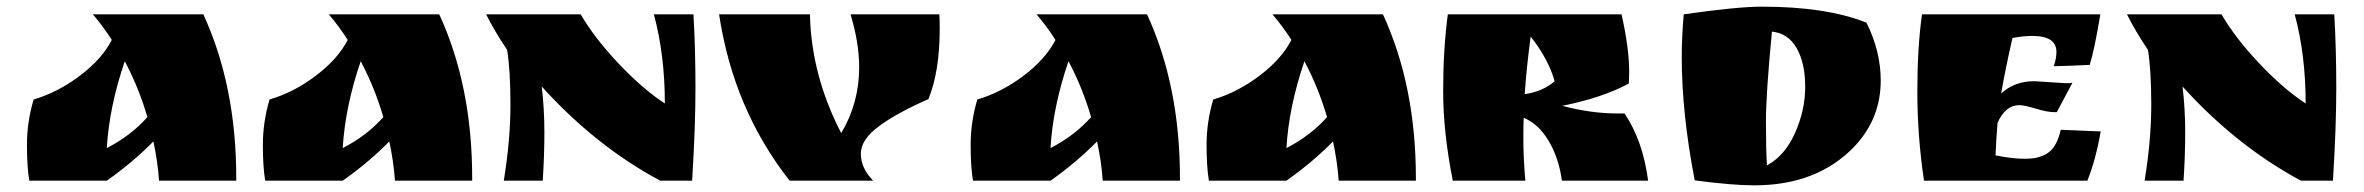

<svg xmlns="http://www.w3.org/2000/svg" viewBox="-20 -543 7104 577"><path d="M690 -8V0H458Q454 -57 441 -118Q379 -55 301 0H68Q61 -41 61 -108.5Q61 -176 81 -244Q153 -265 219.5 -315Q286 -365 316 -423Q289 -465 259 -500H591Q690 -285 690 -8ZM423 -191Q397 -280 355 -359Q308 -221 301 -98Q373 -135 423 -191Z M1399 -8V0H1167Q1163 -57 1150 -118Q1088 -55 1010 0H777Q770 -41 770 -108.5Q770 -176 790 -244Q862 -265 928.5 -315Q995 -365 1025 -423Q998 -465 968 -500H1300Q1399 -285 1399 -8ZM1132 -191Q1106 -280 1064 -359Q1017 -221 1010 -98Q1082 -135 1132 -191Z M2064 -500Q2070 -395 2070 -278.5Q2070 -162 2060 0H1964Q1770 -104 1608 -283Q1616 -216 1616 -145.5Q1616 -75 1611 0H1494Q1514 -123 1514 -227.5Q1514 -332 1504 -393Q1464 -453 1441 -500H1725Q1767 -428 1839.5 -351.5Q1912 -275 1978 -232Q1978 -378 1945 -500Z M2562 -341Q2562 -414 2536 -500H2803Q2804 -485 2804 -456Q2804 -328 2770 -245Q2678 -205 2622.5 -164.5Q2567 -124 2567 -81Q2567 -38 2604 0H2353Q2184 -215 2141 -500H2414Q2418 -317 2508 -143Q2562 -233 2562 -341Z M3526 -8V0H3294Q3290 -57 3277 -118Q3215 -55 3137 0H2904Q2897 -41 2897 -108.5Q2897 -176 2917 -244Q2989 -265 3055.5 -315Q3122 -365 3152 -423Q3125 -465 3095 -500H3427Q3526 -285 3526 -8ZM3259 -191Q3233 -280 3191 -359Q3144 -221 3137 -98Q3209 -135 3259 -191Z M4235 -8V0H4003Q3999 -57 3986 -118Q3924 -55 3846 0H3613Q3606 -41 3606 -108.5Q3606 -176 3626 -244Q3698 -265 3764.5 -315Q3831 -365 3861 -423Q3834 -465 3804 -500H4136Q4235 -285 4235 -8ZM3968 -191Q3942 -280 3900 -359Q3853 -221 3846 -98Q3918 -135 3968 -191Z M4876 -326 4875 -292Q4795 -249 4675 -225Q4761 -202 4841 -202H4862Q4917 -121 4933 0H4674Q4664 -70 4633.5 -120.5Q4603 -171 4559 -189Q4558 -172 4558 -121Q4558 -70 4564 0H4346Q4317 -145 4317 -269.5Q4317 -394 4331 -500H4853Q4876 -399 4876 -326ZM4580 -433Q4568 -345 4562 -260Q4617 -268 4652 -299Q4633 -366 4580 -433Z M5275 -523Q5468 -523 5589 -475Q5632 -389 5632 -301Q5632 -188 5555 -105Q5443 14 5252 14Q5186 14 5073 -1Q5034 -202 5034 -372Q5034 -431 5040 -500Q5201 -523 5275 -523ZM5305 -448Q5287 -260 5287 -178.5Q5287 -97 5290 -46Q5344 -75 5374.5 -143.5Q5405 -212 5405 -282.5Q5405 -353 5379.5 -398Q5354 -443 5305 -448Z M6093 -299 6187 -293Q6201 -293 6208 -294L6161 -206H6152Q6133 -206 6098 -216.5Q6063 -227 6048 -227Q6007 -227 5983 -174Q5979 -125 5977 -76Q6029 -66 6059 -66H6068Q6111 -66 6136.5 -85Q6162 -104 6173 -153L6293 -148Q6278 -62 6253 0H5762Q5742 -135 5742 -268Q5742 -401 5756 -500H6292Q6274 -392 6260 -348Q6201 -345 6152 -344Q6160 -367 6160 -387Q6160 -435 6088 -435Q6061 -435 6028 -429Q6006 -334 5994 -262Q6034 -299 6093 -299Z M6995 -500Q7001 -395 7001 -278.5Q7001 -162 6991 0H6895Q6701 -104 6539 -283Q6547 -216 6547 -145.5Q6547 -75 6542 0H6425Q6445 -123 6445 -227.5Q6445 -332 6435 -393Q6395 -453 6372 -500H6656Q6698 -428 6770.5 -351.5Q6843 -275 6909 -232Q6909 -378 6876 -500Z"/></svg>

Font: Ruslan Display
Style: Regular
Weight: 400
Version: Version 1.001